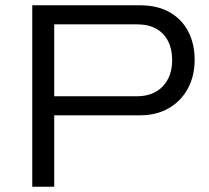

<svg xmlns="http://www.w3.org/2000/svg" viewBox="-20 -706 789 726"><path d="M102 0V-686H509Q576 -686 622 -659.5Q668 -633 692 -586.5Q716 -540 716 -480Q716 -419 690.5 -371.5Q665 -324 618.5 -297Q572 -270 510 -270H185V0ZM185 -342H497Q560 -342 595.5 -379.5Q631 -417 631 -479Q631 -520 615.5 -550.5Q600 -581 570.5 -597.5Q541 -614 497 -614H185Z"/></svg>

Font: Archivo SemiExpanded Light
Style: Regular
Weight: 300
Width: 6
Designer: Hector Gatti
Foundry: Omnibus-Type
Version: Version 2.001